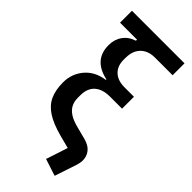

<svg xmlns="http://www.w3.org/2000/svg" viewBox="-283 -795 1015 1015"><g transform="rotate(45 225.0 -287.0)"><path d="M433 -651H301Q267 -651 243 -638Q219 -625 205.5 -600.5Q192 -576 192 -539V-525Q192 -479 220 -452.5Q248 -426 298 -426H369V-337H278Q240 -337 214 -324Q188 -311 175.5 -287.5Q163 -264 163 -232V-212Q163 -184 174 -163Q185 -142 208 -127Q231 -112 269 -102L342 -83Q380 -73 398 -50Q416 -27 416 3Q416 13 414 23.5Q412 34 408 46L368 166L273 135L313 13L240 -6Q169 -25 127.5 -52Q86 -79 68 -118.5Q50 -158 50 -215Q50 -279 90 -326.5Q130 -374 201 -384V-388Q141 -401 111 -435Q81 -469 81 -524Q81 -567 103.5 -598.5Q126 -630 167 -643V-651H40V-740H433Z"/></g></svg>

Font: IBM Plex Sans Medium
Style: Regular
Weight: 500
Designer: Mike Abbink, Paul van der Laan, Pieter van Rosmalen
Foundry: Bold Monday
Version: Version 3.201